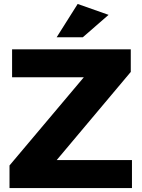

<svg xmlns="http://www.w3.org/2000/svg" viewBox="-20 -949 715 969"><path d="M28 0V-114L403 -559H41V-700H640V-586L266 -141H646V0ZM266 -761 372 -929 528 -874 398 -761Z"/></svg>

Font: Trueno
Style: Bd
Weight: 700
Designer: Julieta Ulanovsky
Foundry: Julieta Ulanovsky
Version: Version 3.001b